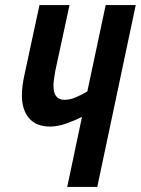

<svg xmlns="http://www.w3.org/2000/svg" viewBox="-20 -734 553 754"><path d="M362 0 513 -714H395L323 -375Q303 -363 279.5 -352.5Q256 -342 233 -342Q190 -342 190 -397Q190 -418 197 -455L253 -714H135L76 -440Q66 -395 66 -359Q66 -303 94 -270Q122 -237 177 -237Q206 -237 239 -248.5Q272 -260 302 -275L244 0Z"/></svg>

Font: Noto Sans Display Condensed
Style: Bold Italic
Weight: 700
Width: 3
Designer: Monotype Design team
Foundry: Monotype Imaging Inc.
Version: 1.000